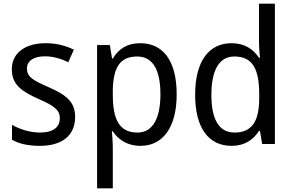

<svg xmlns="http://www.w3.org/2000/svg" viewBox="-20 -780 1586 1040"><path d="M387 -147C387 -231 334 -268 245 -307C156 -346 126 -364 126 -409C126 -449 161 -475 223 -475C268 -475 311 -462 350 -443L380 -511C335 -533 285 -546 227 -546C118 -546 44 -494 44 -405C44 -319 100 -284 191 -243C279 -205 304 -181 304 -140C304 -92 270 -62 196 -62C140 -62 82 -82 45 -104V-23C82 -2 130 10 196 10C314 10 387 -44 387 -147Z M740 -546C667 -546 622 -514 591 -463H587L575 -536H506V240H591V13C591 -11 588 -45 586 -69H591C620 -24 669 10 741 10C861 10 937 -88 937 -269C937 -454 861 -546 740 -546ZM723 -474C810 -474 849 -398 849 -269C849 -142 809 -62 725 -62C626 -62 591 -132 591 -268V-286C592 -413 629 -474 723 -474Z M1234 10C1306 10 1352 -23 1383 -71H1388L1400 0H1469V-760H1383V-545C1383 -524 1386 -489 1388 -467H1383C1352 -514 1304 -546 1234 -546C1113 -546 1037 -450 1037 -267C1037 -84 1112 10 1234 10ZM1250 -62C1166 -62 1125 -134 1125 -266C1125 -396 1165 -474 1249 -474C1350 -474 1384 -404 1384 -269V-248C1384 -123 1345 -62 1250 -62Z"/></svg>

Font: Noto Sans Bengali SemiCondensed
Style: Regular
Weight: 400
Width: 4
Designer: Jelle Bosma - Monotype Design Team
Foundry: Monotype Imaging Inc.
Version: Version 2.003